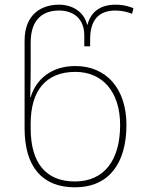

<svg xmlns="http://www.w3.org/2000/svg" viewBox="-20 -790 619 820"><path d="M300 10C446 10 520 -94 520 -256C520 -414 432 -508 302 -508C200 -508 134 -452 111 -375H109C110 -408 111 -463 111 -495V-608C111 -715 171 -745 232 -745C291 -745 340 -713 340 -638V-592H365V-623C365 -701 399 -745 473 -745C502 -745 527 -738 544 -731L550 -755C535 -761 510 -770 473 -770C411 -770 368 -741 354 -685H352C338 -741 288 -770 232 -770C159 -770 85 -731 85 -616V-242C85 -77 161 10 300 10ZM300 -15C176 -15 111 -94 111 -242V-262C111 -403 176 -483 302 -483C416 -483 493 -400 493 -256C493 -106 425 -15 300 -15Z"/></svg>

Font: Noto Sans Georgian Thin
Style: Regular
Weight: 100
Designer: Monotype Design Team, Akaki Razmadze
Foundry: Google LLC
Version: Version 2.005